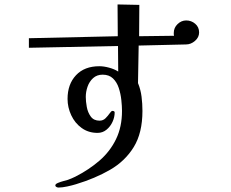

<svg xmlns="http://www.w3.org/2000/svg" viewBox="-20 -779 1040 864"><path d="M876 -633Q876 -611 857.5 -595Q839 -579 817 -579L604 -574L601 -405Q613 -376 617 -344Q621 -312 621 -280Q621 -181 582 -117.5Q543 -54 475.5 -15Q408 24 322 50Q306 55 283 60Q260 65 243 65Q239 65 234 62.5Q229 60 229 55Q229 49 241 44Q253 39 266.5 35.5Q280 32 283 31Q301 25 319 16Q380 -15 427.5 -56Q475 -97 502 -152.5Q529 -208 529 -280Q529 -301 526 -329Q523 -357 514.5 -383Q506 -409 488.5 -426Q471 -443 442 -443Q416 -443 399 -427.5Q382 -412 374 -389Q366 -366 366 -343Q366 -323 370.5 -298Q375 -273 388.5 -254.5Q402 -236 428 -236Q444 -236 455 -247Q466 -258 473.5 -269Q481 -280 486 -280Q489 -280 492.5 -278.5Q496 -277 496 -273Q496 -252 486.5 -231Q477 -210 459.5 -195.5Q442 -181 419 -181Q378 -181 347.5 -203Q317 -225 300.5 -260.5Q284 -296 284 -334Q284 -400 322 -440.5Q360 -481 427 -481Q447 -481 471 -474.5Q495 -468 512 -457L511 -572L110 -564V-607L510 -616L509 -759L607 -757L606 -616L763 -618Q762 -622 762 -625Q762 -628 762 -631Q762 -654 779 -670.5Q796 -687 818 -687Q841 -687 858.5 -672Q876 -657 876 -633Z"/></svg>

Font: Kaisei Opti Medium
Style: Regular
Weight: 500
Designer: Font-Kai, 金井和夫
Foundry: KAZUO KANAI
Version: Version 5.003